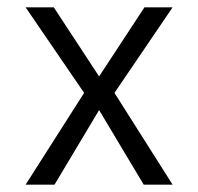

<svg xmlns="http://www.w3.org/2000/svg" viewBox="-20 -505 542 525"><path d="M210 -251 50 -485H127L251 -296L375 -485H452L293 -251L452 0H373L251 -204L129 0H50Z"/></svg>

Font: Niramit Light
Style: Regular
Weight: 300
Designer: Katatrad Aksorn Co.,Ltd.
Foundry: Cadson Demak Co.,Ltd.
Version: Version 1.000; ttfautohint (v1.6)